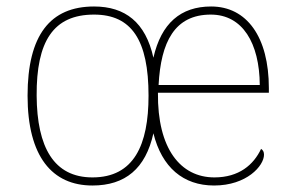

<svg xmlns="http://www.w3.org/2000/svg" viewBox="-20 -562 903 592"><path d="M265 10C366 10 429 -42 453 -151C479 -46 545 10 640 10C741 10 794 -51 794 -85C794 -94 791 -99 785 -103C762 -54 717 -15 641 -15C537 -15 465 -103 467 -276H809V-290C809 -448 741 -542 631 -542C537 -542 477 -490 453 -384C429 -493 366 -542 270 -542C135 -542 65 -454 65 -267C65 -79 141 10 265 10ZM265 -15C146 -15 94 -108 93 -267C92 -434 144 -517 270 -517C386 -517 438 -438 438 -267C438 -115 393 -15 265 -15ZM781 -300H469C476 -432 518 -517 630 -517C728 -517 780 -429 781 -300Z"/></svg>

Font: Noto Serif Gurmukhi Thin
Style: Regular
Weight: 100
Designer: Vaibhav Singh and the Monotype Design Team
Foundry: Monotype Imaging Inc.
Version: Version 2.004